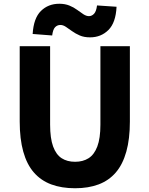

<svg xmlns="http://www.w3.org/2000/svg" viewBox="-20 -989 795 1023"><path d="M380 14Q308 14 253 -6.5Q198 -27 160.5 -70Q123 -113 104 -181Q85 -249 85 -341V-743H247V-325Q247 -252 263 -208.5Q279 -165 308.5 -146Q338 -127 380 -127Q422 -127 452 -146Q482 -165 498.5 -208.5Q515 -252 515 -325V-743H672V-341Q672 -249 653 -181Q634 -113 597 -70Q560 -27 505.5 -6.5Q451 14 380 14ZM460 -790Q428 -790 405 -800Q382 -810 364 -823Q346 -836 331 -846Q316 -856 302 -856Q285 -856 273.5 -844Q262 -832 258 -800L154 -808Q159 -892 198 -930.5Q237 -969 296 -969Q326 -969 349.5 -959.5Q373 -950 391 -936.5Q409 -923 424.5 -913Q440 -903 454 -903Q469 -903 481 -915.5Q493 -928 497 -960L601 -953Q597 -868 557.5 -829Q518 -790 460 -790Z"/></svg>

Font: Noto Sans KR ExtraBold
Style: Regular
Weight: 800
Designer: Ryoko NISHIZUKA  (kana, bopomofo & ideographs); Paul D. Hunt (Latin, Greek & Cyrillic); Sandoll Communications , Soo-you
Foundry: Adobe
Version: Version 2.004-H2;hotconv 1.0.118;makeotfexe 2.5.65603